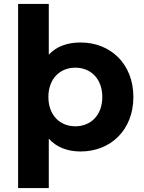

<svg xmlns="http://www.w3.org/2000/svg" viewBox="-20 -762 730 976"><path d="M390 -546C322 -546 267 -526 228 -484V-742H72V194H228V-57C268 -13 323 8 390 8C541 8 658 -100 658 -269C658 -438 541 -546 390 -546ZM363 -120C285 -120 226 -176 226 -269C226 -362 285 -418 363 -418C441 -418 500 -362 500 -269C500 -176 441 -120 363 -120Z"/></svg>

Font: Montserrat Lite
Style: Bold
Weight: 700
Designer: Julieta Ulanovsky
Foundry: Julieta Ulanovsky
Version: Version 7.200;PS 007.200;hotconv 1.0.88;makeotf.lib2.5.64775